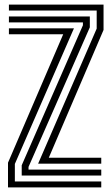

<svg xmlns="http://www.w3.org/2000/svg" viewBox="-20 -820 488 840"><path d="M146.8 -104 403 -694.8V-774H19V-800H433V-689L193.5 -130H423V-104ZM15 0V-108.2L256.5 -670H19V-696H303.5L45 -102.8V-26H423V0ZM75 -52V-97L342.8 -709.5V-722H19V-748H373V-700.5L104.8 -89.8V-78H423V-52Z"/></svg>

Font: Big Shoulders Inline Text Thin Black
Style: Regular
Weight: 900
Version: Version 2.002